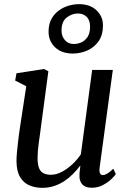

<svg xmlns="http://www.w3.org/2000/svg" viewBox="-20 -895 622 925"><path d="M183.5 10Q149.5 10 121.5 -2Q93.5 -14 76.8 -42Q60 -70 59.5 -118Q59.5 -135 61.2 -156.2Q63 -177.5 65.8 -201.2Q68.5 -225 71.5 -248.5Q74.5 -272 78 -293L106.5 -479.5L53 -507L59.5 -542L192.5 -562.5L213 -551.5L178 -289.5Q175.5 -268.5 172.5 -247.5Q169.5 -226.5 166.8 -206.8Q164 -187 162.5 -168.5Q161 -150 161 -134Q161 -102 168.5 -84.2Q176 -66.5 190.8 -59.8Q205.5 -53 225.5 -53Q251.5 -53 278.2 -67.2Q305 -81.5 329 -104Q353 -126.5 369.5 -151.5L424 -558H523.5L460 -87.5Q457.5 -69 461.8 -60.2Q466 -51.5 475 -51.5Q484.5 -51.5 496.2 -58.2Q508 -65 526 -82L538 -56.5Q533.5 -48.5 517.2 -32.8Q501 -17 476.5 -3.8Q452 9.5 421.5 9.5Q390.5 9.5 375.8 -7.5Q361 -24.5 363 -52Q362.5 -54.5 363 -59.2Q363.5 -64 364.2 -70.5Q365 -77 365.8 -83.5Q366.5 -90 367 -95.5L366 -96.5Q351 -76.5 332.2 -57.5Q313.5 -38.5 290.8 -23.2Q268 -8 241.2 1Q214.5 10 183.5 10ZM331 -637Q277 -637 245.5 -667Q214 -697 214 -742.5Q214 -778 227.5 -803Q241 -828 262.8 -844Q284.5 -860 310.2 -867.5Q336 -875 360.5 -875Q414.5 -875 445.5 -844.8Q476.5 -814.5 476 -772.5Q476 -726 454.8 -696Q433.5 -666 400.2 -651.5Q367 -637 331 -637ZM335.5 -683Q354 -683 372 -691Q390 -699 402 -717.2Q414 -735.5 414 -766Q414 -797.5 397.8 -813.8Q381.5 -830 354.5 -830Q327 -830 301.8 -810.8Q276.5 -791.5 276.5 -749Q276 -721.5 292.2 -702.2Q308.5 -683 335.5 -683Z"/></svg>

Font: Merriweather 28pt
Style: Italic
Weight: 400
Italic angle: -7.8°
Version: Version 2.101